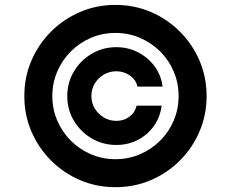

<svg xmlns="http://www.w3.org/2000/svg" viewBox="-20 -759 950 790"><path d="M256.8 -363.3Q256.8 -419.4 283.9 -464.8Q311 -510.3 356.9 -537.6Q402.8 -564.9 458.5 -564.9Q507.3 -564.9 548.6 -543.5Q589.8 -522 616.5 -485.6Q643.1 -449.2 648.9 -402.8H545.4Q539.6 -430.7 514.6 -448.2Q489.7 -465.8 458.5 -465.8Q430.7 -465.8 407.2 -452.1Q383.8 -438.5 369.9 -415.3Q356 -392.1 356 -363.8Q356 -335.9 369.9 -312.7Q383.8 -289.6 407.2 -275.6Q430.7 -261.7 458.5 -261.7Q490.2 -261.7 513.2 -279.3Q536.1 -296.9 542 -324.2H645Q639.6 -278.3 613.8 -241.5Q587.9 -204.6 547.6 -183.6Q507.3 -162.6 458.5 -162.6Q402.8 -162.6 356.9 -189.7Q311 -216.8 283.9 -262.5Q256.8 -308.1 256.8 -363.3ZM455.1 11.2Q377.4 11.2 309.6 -17.8Q241.7 -46.9 189.9 -98.6Q138.2 -150.4 109.1 -218.3Q80.1 -286.1 80.1 -363.8Q80.1 -441.4 109.1 -509.3Q138.2 -577.1 189.9 -628.9Q241.7 -680.7 309.6 -709.7Q377.4 -738.8 455.1 -738.8Q532.7 -738.8 600.6 -709.7Q668.5 -680.7 720.2 -628.9Q772 -577.1 801 -509.3Q830.1 -441.4 830.1 -363.8Q830.1 -286.1 801 -218.3Q772 -150.4 720.2 -98.6Q668.5 -46.9 600.6 -17.8Q532.7 11.2 455.1 11.2ZM455.1 -104Q508.8 -104 555.9 -124.3Q603 -144.5 638.9 -180.2Q674.8 -215.8 694.8 -262.9Q714.8 -310.1 714.8 -363.8Q714.8 -417.5 694.8 -464.6Q674.8 -511.7 638.9 -547.4Q603 -583 555.9 -603.3Q508.8 -623.5 455.1 -623.5Q401.4 -623.5 354.2 -603.3Q307.1 -583 271.5 -547.4Q235.8 -511.7 215.6 -464.6Q195.3 -417.5 195.3 -363.8Q195.3 -310.1 215.6 -262.9Q235.8 -215.8 271.5 -180.2Q307.1 -144.5 354.2 -124.3Q401.4 -104 455.1 -104Z"/></svg>

Font: Inter 17pt
Style: Bold
Weight: 700
Version: Version 4.001;git-66647c0bb